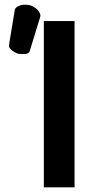

<svg xmlns="http://www.w3.org/2000/svg" viewBox="-20 -801 388 821"><path d="M167.5 0H298.8V-710.9H167.5ZM106.9 -582 151.9 -728.5C152.3 -730.5 152.8 -731.9 152.8 -733.9C152.8 -737.3 151.9 -741.2 149.9 -745.1C146 -753.4 139.2 -761.2 130.4 -767.6C121.6 -773.9 112.8 -777.8 104.5 -779.3C99.6 -780.3 93.8 -780.8 87.4 -780.8H81.1C72.3 -780.3 64.9 -777.8 58.6 -774.9C49.8 -771 44.4 -765.1 43 -757.8L18.1 -606.4C17.6 -604 18.6 -601.6 19.5 -599.1C22.5 -593.3 27.3 -587.9 36.1 -582C44.9 -576.2 52.2 -572.3 58.1 -571.3C64 -570.3 71.3 -569.8 79.6 -569.8C87.9 -569.8 94.2 -570.8 99.1 -573.2C103 -575.2 106 -578.1 106.9 -582Z"/></svg>

Font: Tuffy
Style: Bold
Weight: 700
Designer: Thatcher Ulrich, Karoly Barta, Michael Everson
Version: Version 001.270